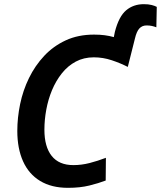

<svg xmlns="http://www.w3.org/2000/svg" viewBox="-20 -891 772 921"><path d="M306 10Q227 10 172.5 -23Q118 -56 90.5 -117.5Q63 -179 63 -263Q63 -326 76.5 -391.5Q90 -457 119 -516.5Q148 -576 192 -623Q236 -670 295.5 -697.5Q355 -725 431 -725Q459 -725 482 -722Q505 -719 526 -713L531 -738Q550 -812 585 -841.5Q620 -871 670 -871Q692 -871 707.5 -867Q723 -863 732 -858L730 -760Q720 -764 708.5 -766.5Q697 -769 683 -769Q662 -769 648.5 -754.5Q635 -740 627 -705L593 -570Q558 -588 516 -602Q474 -616 430 -616Q382 -616 343.5 -595.5Q305 -575 276.5 -539Q248 -503 229.5 -458.5Q211 -414 202 -365Q193 -316 193 -269Q193 -187 228 -143Q263 -99 332 -99Q371 -99 410 -109Q449 -119 488 -134L487 -25Q453 -12 408.5 -1Q364 10 306 10Z"/></svg>

Font: Noto Sans Display SemiBold
Style: Italic
Weight: 600
Italic angle: -12°
Designer: Monotype Design Team
Foundry: Monotype Imaging Inc.
Version: Version 2.003